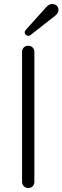

<svg xmlns="http://www.w3.org/2000/svg" viewBox="-20 -940 314 965"><path d="M90.8 -26.9V-678.2Q90.8 -692.4 99.4 -701.2Q107.9 -710 122.1 -710Q136.2 -710 144.5 -700.9Q152.8 -691.9 152.8 -678.2V-26.9Q152.8 -12.7 144.5 -3.9Q136.2 4.9 122.1 4.9Q107.9 4.9 99.4 -4.2Q90.8 -13.2 90.8 -26.9ZM109.9 -790 212.9 -904.8Q227.1 -919.9 241.7 -919.9Q256.3 -919.9 265.1 -911.4Q273.9 -902.8 273.9 -888.4Q273.9 -874 254.9 -858.9L133.8 -764.2Q128.9 -759.8 122.1 -759.8Q115.2 -759.8 109.6 -764.9Q104 -770 104 -777.1Q104 -784.2 109.9 -790Z"/></svg>

Font: Nunito-Light
Style: Regular
Weight: 300
Designer: Vernon Adams
Foundry: newtypography
Version: Version 3.000